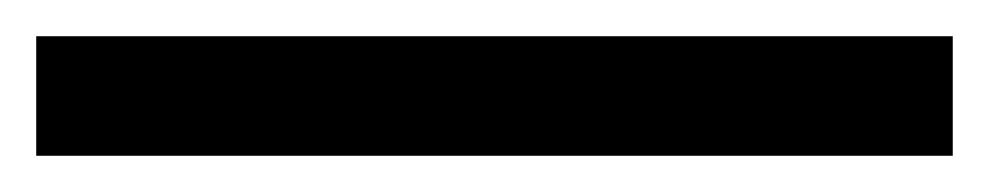

<svg xmlns="http://www.w3.org/2000/svg" viewBox="-23 -846 546 106"><path d="M503 -760H-3V-826H503Z"/></svg>

Font: Noto Sans Gothic
Style: Regular
Weight: 400
Designer: Monotype Design Team
Foundry: Monotype Imaging Inc.
Version: Version 2.001; ttfautohint (v1.8.4.7-5d5b)